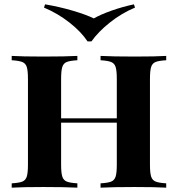

<svg xmlns="http://www.w3.org/2000/svg" viewBox="-20 -866 821 886"><path d="M747 -588Q713 -586 698 -580Q683 -574 677.5 -557Q672 -540 672 -502V-106Q672 -68 677.5 -51Q683 -34 698.5 -28Q714 -22 747 -20V0Q701 -3 601 -3Q500 -3 444 0V-20Q478 -22 493 -28Q508 -34 513.5 -51Q519 -68 519 -106V-300H262V-106Q262 -68 267.5 -51Q273 -34 288.5 -28Q304 -22 337 -20V0Q282 -3 180 -3Q82 -3 34 0V-20Q68 -22 83 -28Q98 -34 103.5 -51Q109 -68 109 -106V-502Q109 -540 103.5 -557Q98 -574 82.5 -580Q67 -586 34 -588V-608Q82 -605 180 -605Q282 -605 337 -608V-588Q303 -586 288 -580Q273 -574 267.5 -557Q262 -540 262 -502V-320H519V-502Q519 -540 513.5 -557Q508 -574 492.5 -580Q477 -586 444 -588V-608Q500 -605 601 -605Q701 -605 747 -608ZM603 -831Q541 -805 487.5 -762.5Q434 -720 402 -675H384Q354 -720 300.5 -762Q247 -804 183 -831L188 -846Q253 -835 314.5 -817Q376 -799 413 -781Q444 -799 495 -817Q546 -835 598 -846Z"/></svg>

Font: Playfair Display SC
Style: Bold
Weight: 700
Designer: Claus Eggers Sørensen
Foundry: Claus Eggers Sørensen
Version: Version 1.200; ttfautohint (v1.6)